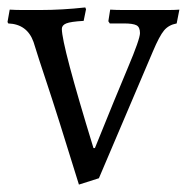

<svg xmlns="http://www.w3.org/2000/svg" viewBox="-30 -479 502 516"><path d="M136.2 -401.4Q136.2 -357.9 221.2 -81.1H225.1Q281.2 -220.2 313.7 -297.1Q346.2 -374 346.2 -390.1Q346.2 -406.2 336.7 -411.1Q327.1 -416 303.2 -416H265.1L261.2 -421.9L266.1 -453.1Q282.2 -452.1 299.8 -452.1H423.8Q438 -452.1 452.1 -453.1L444.8 -416Q423.3 -412.1 410.9 -397.2Q398.4 -382.3 380.9 -340.8L235.8 0L182.1 17.1Q122.1 -177.2 97.2 -251.7Q72.3 -326.2 60.1 -366.2Q43 -414.1 -7.8 -416L-9.8 -419.9L-3.9 -453.1Q13.2 -452.1 28.8 -452.1H79.1Q136.2 -452.1 199.2 -459L201.2 -454.1L194.8 -422.9Q159.7 -420.9 147.9 -416Q136.2 -411.1 136.2 -401.4Z"/></svg>

Font: Alegreya-Regular
Style: Regular
Weight: 400
Designer: Juan Pablo del Peral
Foundry: Juan Pablo del Peral
Version: Version 1.003